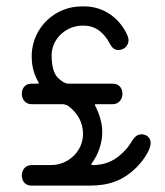

<svg xmlns="http://www.w3.org/2000/svg" viewBox="-20 -579 514 599"><path d="M406 -57C418 -70 429 -82 437 -97C444 -108 450 -121 450 -134C450 -147 439 -160 422 -160C414 -160 407 -157 402 -152C395 -145 391 -138 386 -130C379 -119 370 -109 358 -98C333 -75 304 -64 269 -64C266 -64 265 -65 265 -66C265 -67 265 -68 266 -69C287 -98 299 -132 299 -167C299 -194 291 -222 276 -251C276 -253 277 -254 278 -254H332C351 -254 362 -270 362 -286C362 -302 353 -318 332 -318H193C184 -318 173 -324 160 -337C147 -350 141 -374 141 -410C144 -462 189 -499 237 -499H241C280 -499 306 -475 323 -442C330 -429 338 -423 349 -423C369 -423 381 -438 381 -454C381 -458 380 -461 379 -465C356 -521 304 -559 244 -559H235C152 -559 84 -495 79 -412V-401C79 -372 86 -346 101 -321C101 -319 100 -318 98 -318H78C57 -318 48 -302 48 -286C48 -270 59 -254 78 -254H173C181 -254 188 -252 195 -247C222 -226 239 -197 239 -161C239 -108 194 -64 139 -64H78C59 -64 48 -48 48 -32C48 -16 57 0 78 0H260C317 0 363 -14 406 -57Z"/></svg>

Font: Fabada
Style: Regular
Weight: 400
Designer: deFharo
Foundry: deFharo.com
Version: Version 4.000 2011 initial release